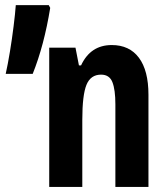

<svg xmlns="http://www.w3.org/2000/svg" viewBox="-20 -734 658 754"><path d="M418.9 -557.1Q488.3 -557.1 525.6 -507.1Q563 -457 563 -361.8V0H433.1V-324.2Q433.1 -381.8 421.4 -411.4Q409.7 -440.9 377 -440.9Q335.9 -440.9 319.6 -400.9Q303.2 -360.8 303.2 -263.2V0H173.3V-546.9H276.4L290 -477.1H298.3Q335.4 -557.1 418.9 -557.1ZM171.4 -713.9 177.2 -703.1Q153.3 -555.7 108.4 -443.8H2.4Q10.7 -481 19 -531.2Q27.3 -581.5 33.4 -630.9Q39.6 -680.2 42 -713.9Z"/></svg>

Font: Open Sans Condensed
Style: Bold
Weight: 700
Width: 3
Designer: Monotype Design Team
Foundry: Monotype Imaging Inc.
Version: Version 3.003; ttfautohint (v1.8.4)